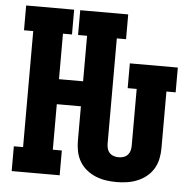

<svg xmlns="http://www.w3.org/2000/svg" viewBox="-53 -788 855 849"><g transform="rotate(5 375.0 -363.5)"><path d="M495 8Q471 8 447.5 4.5Q424 1 402 -8Q380 -17 361.5 -32Q343 -47 331 -67Q319 -87 314 -110.5Q309 -134 309 -158V-312H202V-110H242V0H29V-110H70V-625H29V-735H242V-625H202V-423H309V-625H269V-735H482V-625H441V-158Q441 -147 444 -136Q447 -125 454.5 -117Q462 -109 473 -105.5Q484 -102 495 -102Q506 -102 516.5 -105.5Q527 -109 534.5 -117Q542 -125 545 -136Q548 -147 548 -158V-410H508V-520H721V-410H680V-158Q680 -134 675 -110.5Q670 -87 658 -67Q646 -47 627.5 -32Q609 -17 587 -8Q565 1 541.5 4.5Q518 8 495 8Z"/></g></svg>

Font: Iosevka Etoile Extrabold
Style: Regular
Weight: 800
Designer: Belleve Invis
Foundry: Belleve Invis
Version: Version 22.1.2; ttfautohint (v1.8.4)